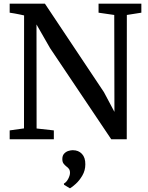

<svg xmlns="http://www.w3.org/2000/svg" viewBox="-20 -763 809 1052"><path d="M33 0V-48.5L111.5 -59.5L112 -678.5Q100 -681.5 86.8 -684Q73.5 -686.5 60 -689.2Q46.5 -692 33 -693.5V-743H226L549.5 -258L607 -150L606 -681L520 -693.5V-743H754.5V-693.5L675 -681L674.5 0H589.5L254.5 -499L180 -629L180.5 -59L275 -48.5V0ZM447.5 137.5Q447.5 171 431.2 198.8Q415 226.5 395 244.5Q375 262.5 364 268.5H362.5L331 249.5L330 243Q344 235.5 353.8 216.8Q363.5 198 363.5 184Q363.5 169.5 357 161.5Q350.5 153.5 342.5 148Q335 142 328.2 133.2Q321.5 124.5 321.5 108.5Q321.5 89.5 331.5 78.8Q341.5 68 354.8 64Q368 60 377 60H379.5Q410 60 429 80.2Q448 100.5 447.5 137.5Z"/></svg>

Font: Merriweather 28pt Medium
Style: Regular
Weight: 500
Version: Version 2.100